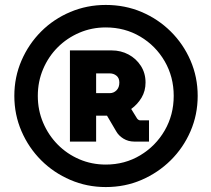

<svg xmlns="http://www.w3.org/2000/svg" viewBox="-20 -738 854 777"><path d="M408 19Q332 19 264.5 -10Q197 -39 146.5 -89.5Q96 -140 67 -207Q38 -274 38 -350Q38 -426 67 -493Q96 -560 146.5 -610.5Q197 -661 264.5 -689.5Q332 -718 408 -718Q486 -718 553 -689.5Q620 -661 671 -610.5Q722 -560 751 -493Q780 -426 780 -350Q780 -274 751 -207Q722 -140 671 -89.5Q620 -39 553 -10Q486 19 408 19ZM408 -72Q485 -72 547.5 -109.5Q610 -147 646.5 -210Q683 -273 683 -350Q683 -427 646.5 -490Q610 -553 547.5 -590Q485 -627 408 -627Q351 -627 301 -605.5Q251 -584 213.5 -546.5Q176 -509 154.5 -458.5Q133 -408 133 -350Q133 -292 154.5 -241.5Q176 -191 213.5 -153Q251 -115 301 -93.5Q351 -72 408 -72ZM263 -165V-534H432Q469 -534 500 -517.5Q531 -501 550 -471.5Q569 -442 569 -404Q569 -370 553 -343Q537 -316 511 -297L535 -258Q541 -251 547 -251H583V-165H524Q499 -165 479.5 -177Q460 -189 450 -207L413 -270H369V-165ZM369 -361H424Q440 -361 451.5 -372.5Q463 -384 463 -404Q463 -422 451.5 -431.5Q440 -441 424 -441H369Z"/></svg>

Font: MuseoModerno ExtraBold
Style: Regular
Weight: 800
Designer: Pablo Cosgaya, Héctor Gatti, Marcela Romero, and the Authors of The MuseoModerno Project.
Foundry: Omnibus-Type Team
Version: Version 1.001